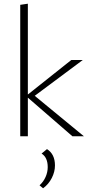

<svg xmlns="http://www.w3.org/2000/svg" viewBox="-20 -734 486 1034"><path d="M370 0 130 -208V0H89V-708L130 -714V-225L364 -411H426L167 -218L432 0ZM193 264Q214 245 225.5 219Q237 193 237 166Q237 114 204 93L233 69Q276 96 276 157Q276 191 259 224.5Q242 258 212 280Z"/></svg>

Font: Ysabeau Light
Style: Regular
Weight: 300
Designer: Christian Thalmann (Catharsis Fonts)
Version: Version 0.003